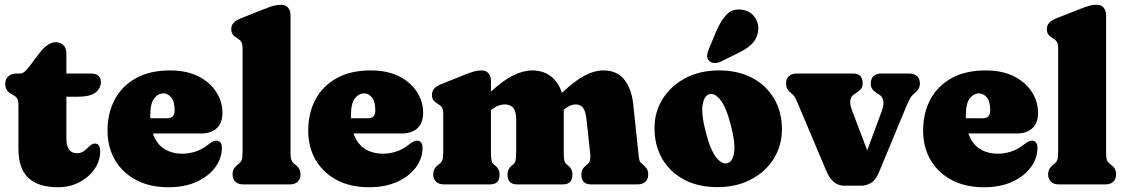

<svg xmlns="http://www.w3.org/2000/svg" viewBox="-20 -775 4724 807"><path d="M34.5 -376 26.5 -380.5Q2 -394 2 -423Q2 -442 15 -454Q28 -466 49 -466H64.5Q73.5 -466 82.8 -473.2Q92 -480.5 106 -499L147.5 -554Q162 -573.5 179.5 -585.5Q197 -597.5 214 -597.5Q234.5 -597.5 246.8 -585.2Q259 -573 259 -549V-466H361.5Q404 -466 404 -430Q404 -404 381.5 -386.2Q359 -368.5 307 -368.5H259V-192.5Q259 -131 303.5 -131Q322 -131 334.8 -141.5Q347.5 -152 358 -162.2Q368.5 -172.5 380.5 -171.5Q401 -171 401 -138Q401 -98.5 377.2 -64.2Q353.5 -30 313.2 -9Q273 12 223.5 12Q141.5 12 99.5 -27Q57.5 -66 57.5 -149.5V-333.5Q57.5 -353 52.2 -361.2Q47 -369.5 34.5 -376Z M915 -300.5Q915 -259 891.5 -236.5Q868 -214 826 -214H622.5Q637 -171 669.2 -150Q701.5 -129 746.5 -129Q774.5 -129 802.5 -138.2Q830.5 -147.5 853.5 -166Q877.5 -185 890 -184Q899 -183.5 905.8 -176.8Q912.5 -170 912.5 -153Q912.5 -110 885 -72.2Q857.5 -34.5 807 -11.2Q756.5 12 687.5 12Q610 12 552.8 -18Q495.5 -48 463.8 -101.8Q432 -155.5 432 -226.5Q432 -299 462 -356Q492 -413 550.8 -446Q609.5 -479 695 -479Q764 -479 813 -454.5Q862 -430 888.5 -389.2Q915 -348.5 915 -300.5ZM611.5 -289Q611.5 -283.5 612 -278H682.5Q714 -278 714 -310.5Q714 -349 699.5 -365.8Q685 -382.5 667 -382.5Q644.5 -382.5 628 -361.2Q611.5 -340 611.5 -289Z M1201 -711.5V-138Q1201 -113 1204.2 -103.8Q1207.5 -94.5 1213.5 -89.5L1219.5 -84.5Q1231 -76 1237 -66.2Q1243 -56.5 1243 -42Q1243 -22 1231 -11Q1219 0 1198.5 0H1002Q981.5 0 969.5 -11Q957.5 -22 957.5 -42Q957.5 -56.5 963.5 -66.2Q969.5 -76 980.5 -84.5L987 -89.5Q993 -94.5 996.2 -103.8Q999.5 -113 999.5 -138V-569Q999.5 -590 994.8 -598Q990 -606 981.5 -611.5L975.5 -615Q964 -622 958 -630.5Q952 -639 952 -652.5Q952 -667.5 961 -678.2Q970 -689 991 -697.5L1089.5 -736.5Q1115 -746.5 1130.5 -750.8Q1146 -755 1162 -755Q1180.5 -755 1190.8 -742.8Q1201 -730.5 1201 -711.5Z M1758.5 -300.5Q1758.5 -259 1735 -236.5Q1711.5 -214 1669.5 -214H1466Q1480.5 -171 1512.8 -150Q1545 -129 1590 -129Q1618 -129 1646 -138.2Q1674 -147.5 1697 -166Q1721 -185 1733.5 -184Q1742.5 -183.5 1749.2 -176.8Q1756 -170 1756 -153Q1756 -110 1728.5 -72.2Q1701 -34.5 1650.5 -11.2Q1600 12 1531 12Q1453.5 12 1396.2 -18Q1339 -48 1307.2 -101.8Q1275.5 -155.5 1275.5 -226.5Q1275.5 -299 1305.5 -356Q1335.5 -413 1394.2 -446Q1453 -479 1538.5 -479Q1607.5 -479 1656.5 -454.5Q1705.5 -430 1732 -389.2Q1758.5 -348.5 1758.5 -300.5ZM1455 -289Q1455 -283.5 1455.5 -278H1526Q1557.5 -278 1557.5 -310.5Q1557.5 -349 1543 -365.8Q1528.5 -382.5 1510.5 -382.5Q1488 -382.5 1471.5 -361.2Q1455 -340 1455 -289Z M2043.5 -435.5V-390Q2097 -439 2138.8 -459Q2180.5 -479 2216.5 -479Q2263.5 -479 2296 -453.8Q2328.5 -428.5 2341.5 -384.5Q2396.5 -436 2437.5 -457.5Q2478.5 -479 2515.5 -479Q2574 -479 2604.2 -440.2Q2634.5 -401.5 2641.5 -337.5L2662.5 -138Q2665 -113 2667 -103.8Q2669 -94.5 2675 -89.5L2681 -84.5Q2692 -75.5 2698.2 -66Q2704.5 -56.5 2704.5 -42Q2704.5 -22 2692.5 -11Q2680.5 0 2660 0H2463.5Q2423.5 0 2423.5 -42Q2423.5 -64 2441.5 -78.5L2448.5 -84.5Q2455.5 -89.5 2459.2 -99.5Q2463 -109.5 2460 -135.5L2445 -274.5Q2442 -305 2431.5 -320.5Q2421 -336 2399.5 -336Q2375 -336 2349.5 -313.5V-138Q2349.5 -110.5 2352 -100.2Q2354.5 -90 2361.5 -84.5L2368.5 -78.5Q2386 -64.5 2386 -42Q2386 0 2346.5 0H2152.5Q2113 0 2113 -42Q2113 -64.5 2130.5 -78.5L2137.5 -84.5Q2144.5 -89.5 2147 -100Q2149.5 -110.5 2149.5 -138V-275Q2149.5 -336 2102.5 -336Q2088 -336 2073.5 -330.5Q2059 -325 2045 -312.5L2043.5 -311V-138Q2043.5 -110.5 2046 -100Q2048.5 -89.5 2055 -84.5L2062 -78.5Q2080 -64.5 2080 -42Q2080 0 2040 0H1845.5Q1825 0 1813 -11Q1801 -22 1801 -42Q1801 -56.5 1807 -66.2Q1813 -76 1824.5 -84.5L1830.5 -89.5Q1837 -94.5 1840 -103.8Q1843 -113 1843 -138V-292.5Q1843 -313.5 1838.5 -321.8Q1834 -330 1825 -335L1819 -339Q1807.5 -346 1801.5 -354.2Q1795.5 -362.5 1795.5 -376Q1795.5 -391 1804.5 -402Q1813.5 -413 1835 -421.5L1932 -460.5Q1957.5 -470.5 1973 -474.8Q1988.5 -479 2004.5 -479Q2023 -479 2033.2 -466.8Q2043.5 -454.5 2043.5 -435.5Z M3002.5 -479Q3082.5 -479 3141.8 -447.5Q3201 -416 3233.8 -360.2Q3266.5 -304.5 3266.5 -231.5Q3266.5 -163.5 3232.5 -108.5Q3198.5 -53.5 3137.2 -21Q3076 11.5 2995 11.5Q2915 11.5 2855.8 -19.8Q2796.5 -51 2763.8 -107Q2731 -163 2731 -237Q2731 -304 2765 -358.8Q2799 -413.5 2860 -446.2Q2921 -479 3002.5 -479ZM3037.5 -89Q3059.5 -95 3065.5 -134.5Q3071.5 -174 3052 -248Q3032.5 -324.5 3008 -355Q2983.5 -385.5 2961 -379Q2940 -373.5 2933.2 -335Q2926.5 -296.5 2946.5 -220Q2966 -143.5 2990.5 -113.2Q3015 -83 3037.5 -89ZM2991.5 -646Q3010.5 -690 3035.8 -715.5Q3061 -741 3102 -733.5Q3136.5 -727.5 3154 -700Q3171.5 -672.5 3166 -641.5Q3161 -612 3142 -592Q3123 -572 3083.5 -552.5L3011 -516.5Q2997.5 -510 2983 -510.2Q2968.5 -510.5 2960 -520Q2950.5 -531 2952.2 -544Q2954 -557 2960.5 -571.5Z M3598.5 5.5H3528.5Q3479.5 5.5 3453.5 -55.5L3334.5 -337.5Q3328 -352.5 3323 -362.5Q3318 -372.5 3312 -377.5L3305.5 -383Q3294.5 -392.5 3289.2 -401.2Q3284 -410 3284 -424.5Q3284 -444 3296 -455Q3308 -466 3328.5 -466H3565.5Q3606 -466 3606 -424.5Q3606 -409 3597.8 -400Q3589.5 -391 3576 -382.5L3568 -377Q3557.5 -370.5 3554.2 -354.8Q3551 -339 3561 -311.5L3625 -143L3686 -307.5Q3696 -334 3692.5 -351.5Q3689 -369 3675.5 -377.5L3667 -382.5Q3653.5 -391 3646.8 -400Q3640 -409 3640 -424.5Q3640 -444 3651.8 -455Q3663.5 -466 3684.5 -466H3802Q3822.5 -466 3834.5 -455Q3846.5 -444 3846.5 -424.5Q3846.5 -400.5 3824.5 -383.5L3818 -378Q3811 -372 3804 -359.2Q3797 -346.5 3782 -310L3674 -50Q3661 -18 3641 -6.2Q3621 5.5 3598.5 5.5Z M4343 -300.5Q4343 -259 4319.5 -236.5Q4296 -214 4254 -214H4050.5Q4065 -171 4097.2 -150Q4129.5 -129 4174.5 -129Q4202.5 -129 4230.5 -138.2Q4258.5 -147.5 4281.5 -166Q4305.5 -185 4318 -184Q4327 -183.5 4333.8 -176.8Q4340.5 -170 4340.5 -153Q4340.5 -110 4313 -72.2Q4285.5 -34.5 4235 -11.2Q4184.5 12 4115.5 12Q4038 12 3980.8 -18Q3923.5 -48 3891.8 -101.8Q3860 -155.5 3860 -226.5Q3860 -299 3890 -356Q3920 -413 3978.8 -446Q4037.5 -479 4123 -479Q4192 -479 4241 -454.5Q4290 -430 4316.5 -389.2Q4343 -348.5 4343 -300.5ZM4039.5 -289Q4039.5 -283.5 4040 -278H4110.5Q4142 -278 4142 -310.5Q4142 -349 4127.5 -365.8Q4113 -382.5 4095 -382.5Q4072.5 -382.5 4056 -361.2Q4039.5 -340 4039.5 -289Z M4629 -711.5V-138Q4629 -113 4632.2 -103.8Q4635.5 -94.5 4641.5 -89.5L4647.5 -84.5Q4659 -76 4665 -66.2Q4671 -56.5 4671 -42Q4671 -22 4659 -11Q4647 0 4626.5 0H4430Q4409.5 0 4397.5 -11Q4385.5 -22 4385.5 -42Q4385.5 -56.5 4391.5 -66.2Q4397.5 -76 4408.5 -84.5L4415 -89.5Q4421 -94.5 4424.2 -103.8Q4427.5 -113 4427.5 -138V-569Q4427.5 -590 4422.8 -598Q4418 -606 4409.5 -611.5L4403.5 -615Q4392 -622 4386 -630.5Q4380 -639 4380 -652.5Q4380 -667.5 4389 -678.2Q4398 -689 4419 -697.5L4517.5 -736.5Q4543 -746.5 4558.5 -750.8Q4574 -755 4590 -755Q4608.5 -755 4618.8 -742.8Q4629 -730.5 4629 -711.5Z"/></svg>

Font: Fraunces 72pt SuperSoft Black
Style: Regular
Weight: 900
Version: Version 1.000;[0bf87f6ff]